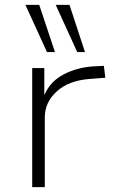

<svg xmlns="http://www.w3.org/2000/svg" viewBox="-20 -773 482 793"><path d="M113 0V-492H163V-384H165Q188 -437 243.5 -466Q299 -495 368 -499L409 -501L415 -452L352 -447Q265 -441 215 -396Q165 -351 165 -288V0ZM299 -558 210 -753H267L331 -558ZM174 -558 85 -753H142L207 -558Z"/></svg>

Font: Nunito Sans 7pt SemiExpanded ExtraLight
Style: Regular
Weight: 250
Width: 6
Designer: Vernon Adams
Foundry: Vernon Adams
Version: Version 3.101;gftools[0.9.27]